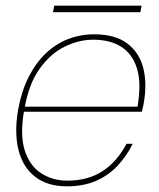

<svg xmlns="http://www.w3.org/2000/svg" viewBox="-20 -645 560 677"><path d="M216 12Q147 12 103.5 -22Q60 -56 45 -117Q30 -178 44 -259Q56 -324 81 -373.5Q106 -423 141 -456.5Q176 -490 219.5 -507Q263 -524 312 -524Q386 -524 428.5 -492Q471 -460 485 -405.5Q499 -351 487 -283Q486 -274 484 -267.5Q482 -261 480 -251H54L57 -269H465Q479 -352 463 -403.5Q447 -455 407.5 -480Q368 -505 309 -505Q258 -505 208 -480.5Q158 -456 120 -403Q82 -350 67 -265L65 -255Q50 -170 67 -115.5Q84 -61 124.5 -34.5Q165 -8 217 -8Q290 -8 341.5 -41.5Q393 -75 426 -138H448Q426 -94 394 -60Q362 -26 318 -7Q274 12 216 12ZM167 -602 171 -625H479L475 -602Z"/></svg>

Font: DM Sans 12pt Thin
Style: Italic
Weight: 250
Italic angle: -10°
Version: Version 4.004;gftools[0.9.30]